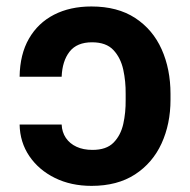

<svg xmlns="http://www.w3.org/2000/svg" viewBox="-20 -573 596 602"><path d="M41.5 -182.6H173.3Q174.3 -158.7 186.5 -140.6Q198.7 -122.6 220 -112.8Q241.2 -103 270 -103Q313.5 -103 335.9 -125.7Q358.4 -148.4 366.5 -184.3Q374.5 -220.2 374 -260.3V-278.3Q374.5 -317.4 366.5 -354.5Q358.4 -391.6 335.7 -416Q313 -440.4 268.6 -440.4Q221.2 -440.4 198.2 -411.1Q175.3 -381.8 173.3 -332.5H41.5Q42.5 -402.8 70.8 -451.9Q99.1 -501 149.4 -526.9Q199.7 -552.7 266.6 -552.7Q348.6 -552.7 403.8 -516.6Q459 -480.5 486.8 -418.5Q514.6 -356.4 514.6 -278.3V-260.3Q514.6 -184.6 486.6 -123.3Q458.5 -62 403.3 -26.1Q348.1 9.8 267.1 9.8Q202.6 9.8 152.1 -15.1Q101.6 -40 72 -83.5Q42.5 -127 41.5 -182.6Z"/></svg>

Font: Inter Cardless Tabular Bold
Style: Bold
Weight: 700
Designer: Rasmus Andersson
Foundry: rsms
Version: Version 4.000;git-4fc901f